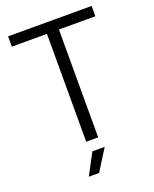

<svg xmlns="http://www.w3.org/2000/svg" viewBox="-161 -791 860 1069"><g transform="rotate(-20 268.5 -256.0)"><path d="M21 -700V-639H229V0H300V-639H516V-700ZM176 188H237L316 62H243Z"/></g></svg>

Font: Arthouse Owned
Style: Regular
Weight: 400
Designer: Jeremy Tribby
Foundry: Tribby Type
Version: Version 1.000;PS 001.000;hotconv 1.0.88;makeotf.lib2.5.64775